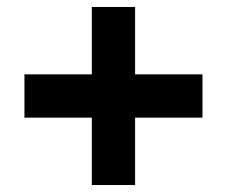

<svg xmlns="http://www.w3.org/2000/svg" viewBox="-20 -571 650 550"><path d="M367 -358V-551H243V-358H50V-234H243V-41H367V-234H560V-358Z"/></svg>

Font: UULA Sans
Style: Bold
Weight: 700
Designer: Mohamed Gaber, Laura Garcia Mut
Foundry: Kief Type Foundry
Version: Version 3.006;hotconv 1.0.109;makeotfexe 2.5.65596